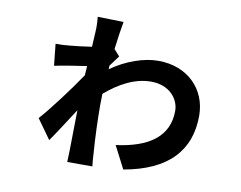

<svg xmlns="http://www.w3.org/2000/svg" viewBox="-77 -763 1154 918"><g transform="rotate(10 500.0 -303.5)"><path d="M328 -585 324 -512C284 -506 242 -501 217 -499C190 -496 175 -496 150 -496L161 -391C203 -400 275 -411 317 -417L314 -372C269 -304 177 -181 132 -132L200 -37C228 -77 272 -145 308 -201L305 -8C305 4 304 33 303 51H425C423 32 420 4 420 -10C414 -88 411 -179 411 -243L412 -299C478 -356 553 -397 632 -397C721 -397 769 -337 769 -279C769 -154 674 -89 517 -69L573 40C785 3 886 -106 886 -276C886 -404 792 -501 649 -501C582 -501 497 -474 421 -420L422 -438L460 -489L432 -520C439 -578 447 -628 452 -655L326 -658C328 -644 330 -607 328 -585Z"/></g></svg>

Font: Noto Sans TC
Style: Bold
Weight: 700
Designer: Ryoko NISHIZUKA 西塚涼子 (kana, bopomofo & ideographs); Paul D. Hunt (Latin, Greek & Cyrillic); Sandoll Communications 산돌커뮤니
Foundry: Adobe
Version: Version 2.004;hotconv 1.0.118;makeotfexe 2.5.65603